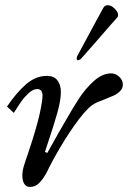

<svg xmlns="http://www.w3.org/2000/svg" viewBox="-20 -721 498 747"><path d="M7.3 -306.6 33.7 -281.7Q51.8 -310.5 63.5 -327.1Q75.2 -343.8 92 -359.1Q108.9 -374.5 125 -374.5Q136.7 -374.5 141.1 -366.5Q145.5 -358.4 145.5 -351.1Q145.5 -328.1 134 -276.6Q122.6 -225.1 92.8 -135.3Q86.4 -116.2 86.4 -116.2Q76.7 -88.9 71.8 -71.8Q66.9 -54.7 66.9 -40Q66.9 -16.1 75 -4.9Q83 6.3 96.2 6.3Q116.2 6.3 131.3 -7.8Q146.5 -22 162.6 -51.8Q182.1 -93.3 216.6 -151.4Q251 -209.5 287.6 -257.8Q324.2 -306.2 350.6 -319.3Q356.9 -322.8 367.2 -326.7Q377.4 -330.6 383.3 -333Q407.2 -342.3 422.1 -349.1Q437 -356 447.5 -366.7Q458 -377.4 458 -392.1Q458 -409.2 443.8 -422.4Q429.7 -435.5 412.6 -435.5Q378.4 -435.5 345.5 -406Q312.5 -376.5 287.1 -337.4Q261.7 -298.3 230.5 -243.2Q218.3 -221.2 209 -206.1L164.1 -126L154.8 -129.9L163.6 -156.7Q190.9 -238.3 203.9 -284.9Q216.8 -331.5 216.8 -363.3Q216.8 -391.1 203.4 -408.4Q189.9 -425.8 163.1 -425.8Q118.7 -425.8 81.3 -393.1Q43.9 -360.4 7.3 -306.6ZM399.4 -700.7Q393.1 -700.7 388.7 -698Q384.3 -695.3 380.9 -688.5Q360.8 -650.9 354 -639.2L279.8 -501.5Q278.3 -495.6 278.3 -493.2Q278.3 -489.7 280 -488Q281.7 -486.3 283.7 -486.3Q285.2 -486.3 289.1 -488.3Q293 -490.2 296.4 -493.7Q311 -509.8 327.1 -528.6Q343.3 -547.4 357.4 -563Q414.1 -628.9 435.5 -652.3Q438 -654.8 438.7 -657Q439.5 -659.2 439.5 -662.6Q439.5 -670.4 433.1 -679.4Q426.8 -688.5 417.5 -694.6Q408.2 -700.7 399.4 -700.7Z"/></svg>

Font: Radley
Style: Italic
Weight: 400
Italic angle: -12°
Designer: Vernon Adams
Foundry: Vernon Adams
Version: Version 1.003; ttfautohint (v1.6)